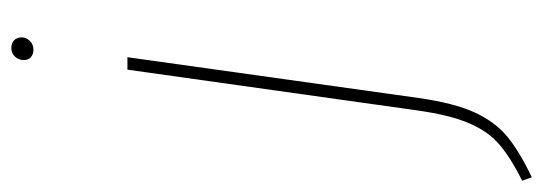

<svg xmlns="http://www.w3.org/2000/svg" viewBox="-371 -434 959 339"><g transform="rotate(-90 108.5 -264.5)"><path d="M-41 178Q-1 158 22.5 138Q46 118 60.5 84Q75 50 83 -7L155 -519H177L105 -5Q96 58 79.5 94Q63 130 37 151.5Q11 173 -35 195ZM172 -702Q172 -711 178 -717.5Q184 -724 193 -724Q202 -724 207 -719Q212 -714 212 -706Q212 -698 206 -691.5Q200 -685 190 -685Q182 -685 177 -689.5Q172 -694 172 -702Z"/></g></svg>

Font: FiraGO Thin
Style: Italic
Weight: 100
Italic angle: -8°
Designer: bBox Type GmbH
Foundry: bBox Type GmbH
Version: Version 1.001